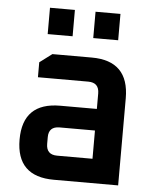

<svg xmlns="http://www.w3.org/2000/svg" viewBox="-52 -762 651 806"><g transform="rotate(5 273.5 -359.0)"><path d="M205 0Q47 0 47 -156Q47 -312 205 -312H359V-377Q359 -423 313 -423H101V-486L153 -525H319Q476 -525 476 -367V0ZM164 -148Q164 -102 210 -102H359V-221H210Q164 -221 164 -176ZM126 -607V-718H231V-607ZM318 -607V-718H423V-607Z"/></g></svg>

Font: Oxanium SemiBold
Style: Regular
Weight: 600
Designer: Severin Meyer
Version: Version 2.000